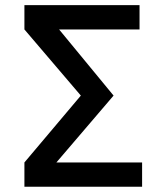

<svg xmlns="http://www.w3.org/2000/svg" viewBox="-20 -713 626 733"><path d="M73.2 0H522.5V-92.8H195.3L413.6 -348.1L205.6 -600.6H512.7V-693.4H73.2V-600.6L288.6 -348.1L73.2 -92.8Z"/></svg>

Font: CaskaydiaCove Nerd Font
Style: Regular
Weight: 400
Designer: Aaron Bell
Foundry: Saja Typeworks
Version: Version 2111.1;Nerd Fonts 2.3.3